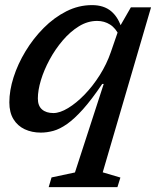

<svg xmlns="http://www.w3.org/2000/svg" viewBox="-20 -522 632 771"><path d="M281 170.5 396.5 -185H390.5Q348 -122 313.2 -83.2Q278.5 -44.5 249.2 -24Q220 -3.5 194.2 3.5Q168.5 10.5 144 10.5Q108 10.5 79.2 -3Q50.5 -16.5 34 -43.5Q17.5 -70.5 17.5 -111Q17.5 -158.5 34.5 -211.8Q51.5 -265 82.5 -316.2Q113.5 -367.5 155.2 -409.5Q197 -451.5 246.2 -476.5Q295.5 -501.5 349.5 -501.5Q397 -501.5 426.5 -476.8Q456 -452 470 -404L461.5 -374Q445.5 -408.5 422.2 -423.2Q399 -438 370 -438Q332 -438 297 -416.5Q262 -395 231.8 -359.5Q201.5 -324 179 -282.2Q156.5 -240.5 144.2 -199.8Q132 -159 132 -126.5Q132 -97 148.8 -82.5Q165.5 -68 194.5 -68Q220.5 -68 253.5 -88Q286.5 -108 319.5 -142Q352.5 -176 380.5 -220.2Q408.5 -264.5 425 -312.5L459.5 -412.5L505.5 -492.5H586.5L392.5 170L463.5 191L451.5 229.5H175.5L187 190.5Z"/></svg>

Font: Newsreader 9pt Medium
Style: Italic
Weight: 500
Italic angle: -17°
Designer: Hugues Gentile
Foundry: Production Type
Version: Version 1.003